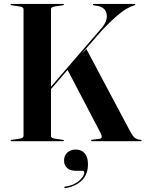

<svg xmlns="http://www.w3.org/2000/svg" viewBox="-20 -720 742 979"><path d="M240 -27Q240 -16 259.5 -13L300 -7Q306 -6 306 -3Q306 0 301 0H39Q34 0 34 -3Q34 -6 40 -7L80.5 -13Q100 -16 100 -27V-673Q100 -684 80.5 -687L40 -693Q34 -694 34 -697Q34 -700 39 -700H301Q306 -700 306 -697Q306 -694 300 -693L259.5 -687Q240 -684 240 -673V-278L490 -567.5Q527.5 -607 524.5 -642.5Q521.5 -678 484 -688.5L458 -693Q453.5 -694.5 453.5 -697Q453.5 -700 457.5 -700H666Q670 -700 670 -697Q670 -694.5 665 -693Q646 -687 625 -675Q604 -663 574.5 -637.8Q545 -612.5 500.5 -566L393 -442.5L420.5 -470L644 -49.5Q655.5 -28 666 -18.5Q676.5 -9 697 -7Q702 -7 702 -3.5Q702 0 697 0H448.5Q444.5 0 444.5 -3.5Q444.5 -7 449 -7.5L488.5 -12.5Q496 -13.5 498.2 -20Q500.5 -26.5 492.5 -42.5L324.5 -363.5L240 -265.5ZM368.5 151Q336 151 321.2 135.5Q306.5 120 306.5 99Q306.5 74 323 58.2Q339.5 42.5 366 42.5Q395 42.5 411.8 61.8Q428.5 81 428.5 117Q428.5 169 397.5 199.8Q366.5 230.5 314 239Q309 240 308 236.5Q307 232.5 311.5 231.5Q356.5 225.5 383 202Q409.5 178.5 409.5 160Q409.5 151 401.5 151Z"/></svg>

Font: Fraunces 144pt S000 SemiBold
Style: Regular
Weight: 600
Version: Version 1.000; ttfautohint (v1.8.3)